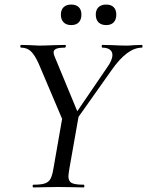

<svg xmlns="http://www.w3.org/2000/svg" viewBox="-20 -822 645 842"><path d="M282 -280 449 -525Q473 -558 473 -581Q473 -596 461.5 -604.5Q450 -613 429 -613Q426 -613 426 -619Q426 -625 429 -625L473 -624Q511 -622 535 -622Q550 -622 570 -624L602 -625Q605 -625 605 -619Q605 -613 602 -613Q538 -613 469 -514L295 -268ZM127 -12Q160 -12 176.5 -17.5Q193 -23 201 -37Q209 -51 214 -81L254 -310L326 -319L284 -81Q280 -55 280 -49Q280 -27 294.5 -19.5Q309 -12 347 -12Q350 -12 350 -6Q350 0 347 0Q318 0 302 -1L238 -2L171 -1Q155 0 127 0Q123 0 123 -6Q123 -12 127 -12ZM73 -613Q69 -613 69 -619Q69 -625 73 -625L111 -624Q139 -622 151 -622Q175 -622 219 -624L266 -625Q269 -625 269 -621Q269 -618 267.5 -615.5Q266 -613 264 -613Q238 -613 226.5 -608Q215 -603 215 -592Q215 -585 220 -573L326 -317L265 -271L150 -542Q133 -580 116 -596.5Q99 -613 73 -613ZM400 -758Q400 -779 412 -790.5Q424 -802 446 -802Q467 -802 478.5 -790.5Q490 -779 490 -758Q490 -736 478.5 -724Q467 -712 446 -712Q424 -712 412 -724Q400 -736 400 -758ZM247 -758Q247 -779 259 -790.5Q271 -802 292 -802Q314 -802 325.5 -790.5Q337 -779 337 -758Q337 -736 325.5 -724Q314 -712 292 -712Q271 -712 259 -724Q247 -736 247 -758Z"/></svg>

Font: Cormorant Infant Medium
Style: Italic
Weight: 500
Italic angle: -10°
Designer: Christian Thalmann (Catharsis Fonts)
Foundry: Catharsis Fonts
Version: Version 4.000